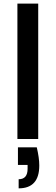

<svg xmlns="http://www.w3.org/2000/svg" viewBox="-20 -760 304 1050"><path d="M78.1 45.9H181.2Q194.8 103.5 194.8 145Q194.8 270 82 270V220.2Q130.9 220.2 130.9 163.1V142.1H78.1ZM75.2 0V-740.2H189V0Z"/></svg>

Font: SVN-Poppins Medium
Style: Regular
Weight: 500
Designer: Ninad Kale (Devanagari), Jonny Pinhorn (Latin)
Foundry: Indian Type Foundry
Version: Version 3.002 2017